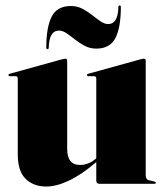

<svg xmlns="http://www.w3.org/2000/svg" viewBox="-20 -673 604 703"><path d="M45 -109V-386Q45 -394 36.5 -394H17Q11 -394 11 -398.5Q11 -401.5 16 -403L205.5 -455.5Q215.5 -458 219 -458Q226 -458 226 -451V-128Q226 -69 273 -69Q304 -69 331 -92L332.5 -93.5V-386Q332.5 -394 324 -394H304.5Q298.5 -394 298.5 -398.5Q298.5 -401.5 303.5 -403L493 -455.5Q502.5 -458 506.5 -458Q513.5 -458 513.5 -451V-32Q513.5 -15.5 525.5 -13L544.5 -8.5Q550.5 -7 550.5 -4Q550.5 0 545.5 0H344.5Q332.5 0 332.5 -11V-79.5Q278 -33 232 -11.5Q186 10 149.5 10Q103 10 74 -18Q45 -46 45 -109ZM332.5 -495Q309.5 -495 290.5 -505Q271.5 -515 255 -528Q238.5 -541 224 -551Q209.5 -561 196 -561Q160 -561 158.5 -499Q158.5 -493 154 -493Q149.5 -493 149.5 -499Q149.5 -573 169.2 -612Q189 -651 239.5 -651Q262.5 -651 281.5 -641Q300.5 -631 317 -618Q333.5 -605 348 -595Q362.5 -585 376 -585Q412 -585 413.5 -647Q413.5 -653 418 -653Q422.5 -653 422.5 -647Q422.5 -573 402.8 -534Q383 -495 332.5 -495Z"/></svg>

Font: Fraunces 144pt Black
Style: Regular
Weight: 900
Version: Version 1.000;[0bf87f6ff]